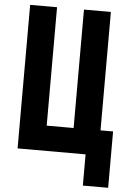

<svg xmlns="http://www.w3.org/2000/svg" viewBox="-63 -846 726 1066"><g transform="rotate(5 300.0 -313.0)"><path d="M61 0V-800H211V-140H361V-800H511V-140H581V174H440V0Z"/></g></svg>

Font: Martian Mono Condensed SemiBold
Style: Regular
Weight: 600
Width: 3
Designer: Roman Shamin
Foundry: Evil Martians
Version: Version 1.000